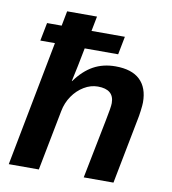

<svg xmlns="http://www.w3.org/2000/svg" viewBox="-81 -796 774 866"><g transform="rotate(10 305.5 -362.5)"><path d="M233.4 -418.5Q270 -469.2 314.2 -493.7Q358.4 -518.1 415.5 -518.1Q489.7 -518.1 527.3 -482.4Q564.9 -446.8 564.9 -379.4Q564.9 -367.2 561.5 -340.6Q558.1 -314 554.7 -299.3L496.6 0H360.4L414.1 -271Q426.8 -333 426.8 -351.6Q426.8 -414.6 352.5 -414.6Q319.8 -414.6 289.3 -396.2Q258.8 -377.9 237.3 -346.7Q215.8 -315.4 208.5 -276.4L154.8 0H17.1L127.4 -573.7H60.5L76.7 -656.7H143.6L156.7 -724.6H293.5L280.3 -656.7H433.1L417 -573.7H263.7Q255.4 -529.3 247.3 -490.5Q239.3 -451.7 231.9 -418.5Z"/></g></svg>

Font: Arimo
Style: Italic
Weight: 400
Italic angle: -12°
Designer: Steve Matteson
Foundry: Monotype Imaging Inc.
Version: Version 1.33